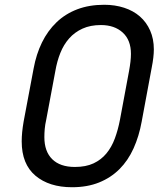

<svg xmlns="http://www.w3.org/2000/svg" viewBox="-20 -772 665 805"><path d="M71 -179Q71 -198 73 -218.5Q75 -239 79 -262L121 -485Q132 -545 156 -594Q180 -643 217 -678.5Q254 -714 304 -733Q354 -752 417 -752Q462 -752 500.5 -739.5Q539 -727 566.5 -703Q594 -679 609.5 -644Q625 -609 625 -565Q625 -533 616 -488L574 -262Q563 -201 540 -150Q517 -99 481 -63Q445 -27 395.5 -7Q346 13 282 13Q186 13 128.5 -35.5Q71 -84 71 -179ZM166 -197Q166 -137 199 -104.5Q232 -72 294 -72Q340 -72 372 -87Q404 -102 426 -128.5Q448 -155 461.5 -191.5Q475 -228 483 -270L521 -474Q525 -496 527 -513.5Q529 -531 529 -546Q529 -604 494.5 -635.5Q460 -667 403 -667Q359 -667 326 -652Q293 -637 270 -611Q247 -585 233 -550Q219 -515 212 -474L174 -271Q169 -249 167.5 -231Q166 -213 166 -197Z"/></svg>

Font: Involve Medium Oblique
Style: Italic
Weight: 500
Italic angle: -10.5°
Designer: Stefan Peev
Foundry: Context Ltd.
Version: Version 1.001